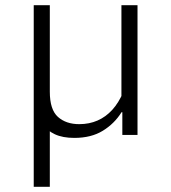

<svg xmlns="http://www.w3.org/2000/svg" viewBox="-20 -520 660 740"><path d="M448 -500H510V0H451.5V-131L448 -138ZM110 200V-500H172V-166.5Q172 -97.5 203.2 -69.5Q234.5 -41.5 285.5 -41.5Q324 -41.5 356 -55.5Q388 -69.5 412.8 -96.8Q437.5 -124 454.5 -164L468.5 -87.5H448.5Q421 -43.5 376.2 -16Q331.5 11.5 266.5 11.5Q221.5 11.5 191.5 -2.5Q161.5 -16.5 146.2 -41Q131 -65.5 128 -97.5L172 -81V200Z"/></svg>

Font: Monaspace Argon Var
Style: Regular
Weight: 400
Designer: Riley Cran and the Lettermatic Team
Version: Version 1.000 (Monaspace Argon Var)